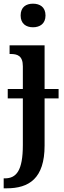

<svg xmlns="http://www.w3.org/2000/svg" viewBox="-32 -782 345 1042"><path d="M147 -634C184 -634 215 -653 215 -698C215 -744 184 -762 147 -762C110 -762 80 -744 80 -698C80 -653 110 -634 147 -634ZM210 8V-248H286V-299H210V-536H20V-489H25C62 -489 92 -480 92 -422V-299H10V-248H92V5C92 144 57 186 -6 186H-12V240H4C125 240 210 187 210 8Z"/></svg>

Font: Noto Serif Condensed Semi
Style: Regular
Weight: 600
Width: 3
Designer: Monotype Design Team
Foundry: Monotype Imaging Inc.
Version: Version 1.002